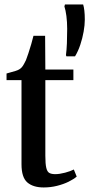

<svg xmlns="http://www.w3.org/2000/svg" viewBox="-20 -836 402 866"><path d="M177 9.5Q129.5 9.5 103.2 -13.2Q77 -36 77 -95V-474.5H9.5V-504.5Q17.5 -507 28.8 -510Q40 -513 50.5 -516.2Q61 -519.5 66.5 -523Q73.5 -527 78.8 -533.2Q84 -539.5 88.2 -547.5Q92.5 -555.5 97 -564.5Q101.5 -576 108 -595.5Q114.5 -615 120.8 -636.5Q127 -658 131 -674.5H183.5L184.5 -522.5H311V-474.5H184.5V-133.5Q184.5 -96.5 188.8 -78.8Q193 -61 202.8 -55.8Q212.5 -50.5 229 -50.5Q248.5 -50.5 273.8 -57.2Q299 -64 313 -71.5L326 -39.5Q312 -27.5 289 -16.2Q266 -5 237.2 2.2Q208.5 9.5 177 9.5ZM318.5 -582H279.5L277.5 -587.5Q280.5 -610 281.8 -641Q283 -672 283 -705.5Q283 -737 279.5 -763.8Q276 -790.5 270.5 -807L273 -816H355Q358.5 -805 360.5 -787.8Q362.5 -770.5 362.5 -747.5Q362.5 -723 357.2 -693.2Q352 -663.5 342.2 -634.2Q332.5 -605 318.5 -582Z"/></svg>

Font: Merriweather 96pt Medium
Style: Regular
Weight: 500
Version: Version 2.100